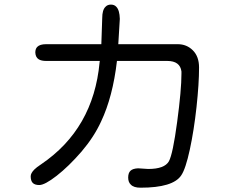

<svg xmlns="http://www.w3.org/2000/svg" viewBox="-20 -785 1040 852"><path d="M448.2 -754.9Q433.6 -741.2 433.6 -704.1L429.7 -588.9H184.6Q157.2 -588.9 145.5 -577.1Q136.7 -568.4 136.7 -551.8Q137.7 -530.3 152.3 -521.5Q164.1 -514.6 184.6 -514.6H422.9L421.9 -507.8Q394.5 -212.9 162.1 -55.7Q142.6 -43 132.8 -33.2Q116.2 -16.6 116.2 -2.9Q116.2 17.6 125.5 26.9Q134.8 36.1 154.3 36.1Q178.7 36.1 231.4 -4.9Q285.2 -46.9 341.8 -112.3Q397.5 -177.7 428.7 -246.1Q480.5 -355.5 499 -514.6H721.7Q779.3 -514.6 785.2 -467.8Q785.2 -462.9 785.2 -458Q785.2 -385.7 766.1 -243.7Q747.1 -101.6 729.5 -69.3Q710 -35.2 637.7 -35.2Q637.7 -35.2 592.8 -38.1Q569.3 -37.1 559.1 -27.3Q548.8 -17.6 548.8 2.9Q548.8 23.4 560.5 34.2Q573.2 47.9 603.5 47.9Q748 47.9 784.2 -6.8Q803.7 -35.2 822.3 -121.1Q840.8 -207 852.1 -310.5Q863.3 -414.1 863.3 -485.4Q863.3 -534.2 835.9 -561.5Q808.6 -588.9 768.6 -588.9H504.9L511.7 -701.2Q510.7 -740.2 496.1 -754.9Q487.3 -764.6 472.2 -764.6Q457 -764.6 448.2 -754.9Z"/></svg>

Font: FakePearl
Style: Light
Weight: 350
Version: Version 1.2